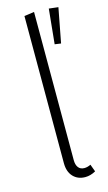

<svg xmlns="http://www.w3.org/2000/svg" viewBox="-118 -783 472 836"><g transform="rotate(-15 118.0 -365.0)"><path d="M158.2 11.2Q124.5 11.2 103.8 -10.7Q83 -32.7 83 -71.8V-734.9L127.9 -741.2V-73.2Q127.9 -51.8 137.2 -39.8Q146.5 -27.8 164.1 -27.8Q178.2 -27.8 192.9 -35.2L205.1 -2Q181.6 11.2 158.2 11.2ZM206.1 -578.1 235.8 -733.9 193.8 -738.8 178.2 -582Z"/></g></svg>

Font: Fira Sans Compressed ExtraLight
Style: Regular
Weight: 250
Width: 1
Designer: Carrois Corporate & Edenspiekermann AG
Foundry: Carrois Corporate GbR & Edenspiekermann AG
Version: Version 4.203;PS 004.203;hotconv 1.0.88;makeotf.lib2.5.64775